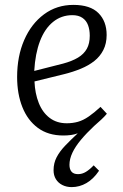

<svg xmlns="http://www.w3.org/2000/svg" viewBox="-20 -540 503 785"><path d="M50 -225Q50 -310 79 -376.5Q108 -443 160 -481.5Q212 -520 280 -520Q349 -520 382.5 -486.5Q416 -453 416 -397Q416 -362 402.5 -335.5Q389 -309 365.5 -290.5Q342 -272 310.5 -259Q279 -246 243 -237L121 -207Q123 -158 138.5 -119Q154 -80 183 -58Q212 -36 253 -36Q277 -36 298.5 -42Q320 -48 342.5 -63.5Q365 -79 391 -103L417 -75Q407 -63 394 -51Q381 -39 365 -25Q334 4 311 31.5Q288 59 276 84.5Q264 110 264 134Q264 152 272.5 162Q281 172 299 172Q316 172 331.5 162.5Q347 153 363 136L385 158Q362 192 333.5 208.5Q305 225 273 225Q252 225 235 216.5Q218 208 208.5 192.5Q199 177 199 156Q199 127 211.5 103Q224 79 246.5 55.5Q269 32 298 5Q285 10 270 12Q255 14 239 14Q177 14 135 -17Q93 -48 71.5 -102Q50 -156 50 -225ZM120 -250 238 -280Q275 -290 299 -304.5Q323 -319 335 -340.5Q347 -362 347 -394Q347 -418 340 -437Q333 -456 317 -467Q301 -478 276 -478Q231 -478 197 -450.5Q163 -423 143.5 -372Q124 -321 120 -250Z"/></svg>

Font: Literata 24pt Light
Style: Italic
Weight: 300
Italic angle: -2°
Designer: Latin by Veronika Burian and Jose Scaglione. Greek by Irene Vlachou. Cyrillic by Vera Evstafieva
Foundry: TypeTogether
Version: Version 3.103;gftools[0.9.29]